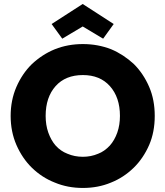

<svg xmlns="http://www.w3.org/2000/svg" viewBox="-20 -932 826 959"><path d="M725.1 -208Q695.8 -141.1 647.9 -94.2Q597.2 -44.9 534.2 -20Q470.2 6.8 394 6.8Q317.9 6.8 253.9 -20Q189.9 -44.9 139.2 -94.2Q91.3 -141.1 62 -208Q33.2 -274.4 33.2 -353Q33.2 -431.6 62 -498Q91.3 -564.9 139.2 -611.8Q191.4 -660.6 253.9 -686Q318.8 -711.9 394 -711.9Q468.8 -711.9 535.2 -686Q596.7 -660.2 648.9 -611.8Q696.3 -564.5 725.1 -498Q752.9 -433.6 752.9 -353Q752.9 -272.5 725.1 -208ZM208 -353Q208 -307.6 221.2 -270Q235.4 -230.5 257.8 -205.1Q282.7 -177.2 316.9 -164.1Q352.5 -148.9 394 -148.9Q434.6 -148.9 470.2 -164.1Q501.5 -175.8 528.8 -205.1Q552.2 -231.4 565.9 -270Q579.1 -307.6 579.1 -353Q579.1 -445.8 528.8 -502Q479.5 -557.1 394 -557.1Q307.1 -557.1 257.8 -502Q208 -446.3 208 -353ZM237.8 -812 393.1 -912.1 547.9 -812 495.1 -738.8 393.1 -799.8 291 -738.8Z"/></svg>

Font: PoppinsZ
Style: Bold
Weight: 700
Designer: Ninad Kale (Devanagari), Jonny Pinhorn (Latin)
Foundry: Indian Type Foundry
Version: Version 3.002;FEAKit 1.0